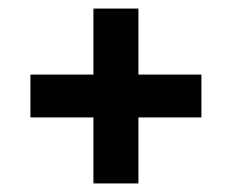

<svg xmlns="http://www.w3.org/2000/svg" viewBox="-20 -545 542 448"><path d="M198 -117V-525H303V-117ZM51 -271V-371H450V-271Z"/></svg>

Font: Bricolage Grotesque 60pt SemiBold
Style: Regular
Weight: 600
Version: Version 1.001;gftools[0.9.33.dev8+g029e19f]